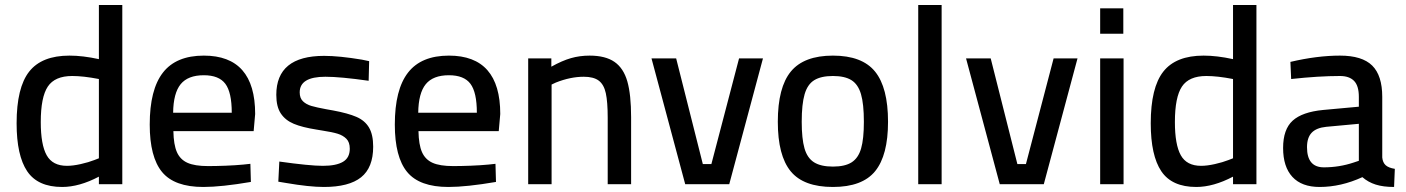

<svg xmlns="http://www.w3.org/2000/svg" viewBox="-20 -732 5586 763"><path d="M46 -242Q46 -384 96 -447.5Q146 -511 256 -511Q309 -511 373 -497V-712H466V0H373V-30Q295 11 227 11Q130 11 88 -51.5Q46 -114 46 -242ZM355 -96 373 -103V-418Q311 -430 267 -430Q198 -430 170 -388Q142 -346 142 -247Q142 -157 165.5 -115Q189 -73 246 -73Q270 -73 301 -80Q332 -87 355 -96Z M575 -237Q575 -376 627.5 -443.5Q680 -511 790 -511Q994 -511 994 -279L988 -211H669Q670 -157 683 -127.5Q696 -98 725 -85Q754 -72 807 -72Q838 -72 877 -73.5Q916 -75 947 -78L975 -81L977 -9Q860 11 788 11Q673 11 624 -48.5Q575 -108 575 -237ZM901 -284Q901 -365 875.5 -399Q850 -433 790 -433Q727 -433 698 -397.5Q669 -362 668 -284Z M1116 -5 1086 -10 1090 -90Q1211 -73 1263 -73Q1316 -73 1343 -89Q1370 -105 1370 -141Q1370 -167 1356.5 -180.5Q1343 -194 1322 -200.5Q1301 -207 1262 -213L1238 -217Q1181 -226 1147.5 -240Q1114 -254 1096 -281Q1078 -308 1078 -355Q1078 -510 1268 -510Q1328 -510 1418 -495L1447 -489L1445 -411Q1333 -427 1273 -427Q1171 -427 1171 -365Q1171 -342 1184 -329.5Q1197 -317 1217.5 -311Q1238 -305 1276 -298Q1283 -297 1304 -293Q1363 -282 1396.5 -267.5Q1430 -253 1446.5 -225Q1463 -197 1463 -149Q1463 -66 1415 -27.5Q1367 11 1267 11Q1209 11 1116 -5Z M1549 -237Q1549 -376 1601.5 -443.5Q1654 -511 1764 -511Q1968 -511 1968 -279L1962 -211H1643Q1644 -157 1657 -127.5Q1670 -98 1699 -85Q1728 -72 1781 -72Q1812 -72 1851 -73.5Q1890 -75 1921 -78L1949 -81L1951 -9Q1834 11 1762 11Q1647 11 1598 -48.5Q1549 -108 1549 -237ZM1875 -284Q1875 -365 1849.5 -399Q1824 -433 1764 -433Q1701 -433 1672 -397.5Q1643 -362 1642 -284Z M2079 -500H2171V-467Q2214 -491 2249 -501Q2284 -511 2323 -511Q2386 -511 2422 -486Q2458 -461 2473 -408.5Q2488 -356 2488 -266V0H2395V-264Q2395 -327 2387.5 -361.5Q2380 -396 2359.5 -411.5Q2339 -427 2300 -427Q2247 -427 2189 -404L2172 -396V0H2079Z M2569 -500H2667L2773 -80H2807L2917 -500H3012L2878 0H2703Z M3071 -248Q3071 -385 3123 -448Q3175 -511 3290 -511Q3406 -511 3457.5 -447.5Q3509 -384 3509 -248Q3509 -115 3458 -52Q3407 11 3290 11Q3173 11 3122 -51.5Q3071 -114 3071 -248ZM3413 -248Q3413 -319 3401.5 -358Q3390 -397 3363.5 -413.5Q3337 -430 3290 -430Q3243 -430 3216 -413.5Q3189 -397 3177.5 -357.5Q3166 -318 3166 -248Q3166 -181 3177 -142.5Q3188 -104 3215 -87Q3242 -70 3290 -70Q3338 -70 3364.5 -87Q3391 -104 3402 -142Q3413 -180 3413 -248Z M3629 -712H3722V0H3629Z M3819 -500H3917L4023 -80H4057L4167 -500H4262L4128 0H3953Z M4352 0ZM4352 -500H4445V0H4352ZM4352 -699H4444V-598H4352Z M4553 -242Q4553 -384 4603 -447.5Q4653 -511 4763 -511Q4816 -511 4880 -497V-712H4973V0H4880V-30Q4802 11 4734 11Q4637 11 4595 -51.5Q4553 -114 4553 -242ZM4862 -96 4880 -103V-418Q4818 -430 4774 -430Q4705 -430 4677 -388Q4649 -346 4649 -247Q4649 -157 4672.5 -115Q4696 -73 4753 -73Q4777 -73 4808 -80Q4839 -87 4862 -96Z M5079 -144Q5079 -218 5117 -252.5Q5155 -287 5238 -295L5380 -308V-347Q5380 -391 5361 -410.5Q5342 -430 5305 -430Q5221 -430 5111 -418L5108 -486Q5214 -511 5305 -511Q5393 -511 5433 -471.5Q5473 -432 5473 -347V-106Q5475 -86 5486.5 -75.5Q5498 -65 5523 -61L5520 11Q5477 11 5447 1.5Q5417 -8 5394 -28Q5309 11 5224 11Q5153 11 5116 -29Q5079 -69 5079 -144ZM5359 -86 5380 -93V-240L5250 -228Q5211 -224 5192.5 -204.5Q5174 -185 5174 -147Q5174 -67 5241 -67Q5302 -67 5359 -86Z"/></svg>

Font: Cairo SemiBold
Style: Regular
Weight: 600
Designer: Mohamed Gaber, the designers of Titillium
Foundry: Kief Type Foundry
Version: Version 2.009; ttfautohint (v1.5.33-1714) -l 8 -r 50 -G 200 